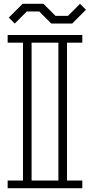

<svg xmlns="http://www.w3.org/2000/svg" viewBox="-20 -983 470 1003"><path d="M330 -760V-40H410V0H20V-40H100V-760H20V-800H410V-760ZM285 -760H145V-40H285ZM98 -963 26 -891 57 -860 120 -923H185L248 -860H357L429 -932L398 -963L335 -900H270L207 -963Z"/></svg>

Font: Kumar One Outline
Style: Regular
Weight: 400
Designer: Parimal Parmar
Foundry: Indian Type Foundry
Version: Version 1.000;PS 1.000;hotconv 1.0.88;makeotf.lib2.5.647800